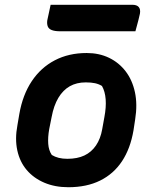

<svg xmlns="http://www.w3.org/2000/svg" viewBox="-20 -772 640 804"><path d="M343 -550Q395 -550 436.5 -530Q478 -510 506 -473.5Q534 -437 545 -386Q556 -335 546 -272L539 -226Q526 -150 491 -97Q456 -44 399.5 -16Q343 12 266 12Q210 12 165.5 -7Q121 -26 92 -60Q63 -94 52.5 -142Q42 -190 53 -248L61 -295Q75 -375 113 -432Q151 -489 209.5 -519.5Q268 -550 343 -550ZM339 -427Q301 -427 272.5 -411Q244 -395 224.5 -362.5Q205 -330 196 -281L186 -231Q180 -197 182 -169.5Q184 -142 197 -123Q210 -115 226 -111Q242 -107 262 -107Q304 -107 333.5 -121Q363 -135 382 -163Q401 -191 408 -231L417 -281Q425 -323 422.5 -356Q420 -389 407 -412Q394 -420 378 -423.5Q362 -427 339 -427ZM192 -752H534Q553 -752 561 -742.5Q569 -733 566 -715Q563 -702 560 -689.5Q557 -677 553.5 -665Q550 -653 547 -641H233Q210 -641 197 -646Q184 -651 180 -661.5Q176 -672 178 -687Q181 -699 183 -710Q185 -721 187.5 -731Q190 -741 192 -752Z"/></svg>

Font: Rec Mono Semicasual
Style: Bold Italic
Weight: 700
Italic angle: -10°
Version: Version 1.085; ttfautohint (v1.8.4.7-5d5b)